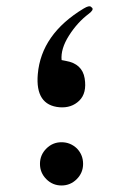

<svg xmlns="http://www.w3.org/2000/svg" viewBox="-20 -588 405 598"><path d="M219.7 -125.5Q238.8 -105.5 238.8 -77.6Q238.8 -49.8 219 -30Q199.2 -10.3 171.6 -10.3Q144 -10.3 124.3 -30Q104.5 -49.8 104.5 -77.6Q104.5 -105.5 124.3 -125.2Q144 -145 171.6 -145Q199.2 -145 219.7 -125.5ZM171.9 -400.9 184.6 -398.4Q236.3 -389.6 243.7 -343.8Q251 -297.9 226.8 -274.4Q202.6 -251 165.5 -253.9Q89.4 -260.3 97.7 -356.9Q108.4 -481.9 240.7 -561.5Q257.8 -571.8 263.2 -566.9Q266.1 -564.5 267.1 -563.5Q272.5 -557.1 256.3 -544.9Q221.2 -518.6 194.8 -477.1Q168.5 -435.5 171.9 -400.9Z"/></svg>

Font: Sahel WOL
Style: WOL
Weight: 400
Foundry: Saber Rastikerdar (saber.rastikerdar@gmail.com)
Version: Version 1.0.0-alpha22